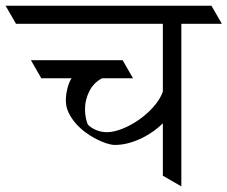

<svg xmlns="http://www.w3.org/2000/svg" viewBox="-62 -665 811 685"><path d="M412.6 -385.7H302.2Q287.6 -378.4 276.1 -366.7Q264.6 -355 257.1 -340.3Q249.5 -325.7 245.4 -308.8Q241.2 -292 241.2 -274.4Q241.2 -266.1 242.2 -257.6Q243.2 -249 244.9 -241.5Q246.6 -233.9 248.5 -228Q250.5 -222.2 252.4 -219.7Q254.9 -216.8 260.7 -212.4Q266.6 -208 275.4 -203.6Q284.2 -199.2 295.2 -196.3Q306.2 -193.4 318.8 -193.4Q343.8 -193.4 374.5 -205.6Q405.3 -217.8 434.1 -238Q462.9 -258.3 486.1 -284.4Q509.3 -310.5 519 -338.4V-580.1H-4.9L-42 -644.5H692.4L729.5 -580.1H585V0L519 -38.1V-225.1Q505.9 -211.9 487.3 -198.2Q468.8 -184.6 446.3 -173.3Q423.8 -162.1 398.7 -155Q373.5 -147.9 347.7 -147.9Q335.4 -147.9 317.9 -153.6Q300.3 -159.2 280.8 -169.2Q261.2 -179.2 241.9 -193.6Q222.7 -208 207.3 -225.8Q191.9 -243.7 182.4 -263.9Q172.9 -284.2 172.9 -306.6Q172.9 -316.9 174.3 -327.9Q175.8 -338.9 178.5 -349.4Q181.2 -359.9 184.8 -369.4Q188.5 -378.9 193.4 -385.7H85.4L48.3 -450.2H375.5Z"/></svg>

Font: Kurinto Seri
Style: Regular
Weight: 400
Designer: Kurinto was developed by Clint Goss from a range of fonts that are compatible with the SIL Open Font License Version 1.1
Foundry: Clinton F. Goss
Version: Version 2.196; July 25, 2020